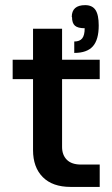

<svg xmlns="http://www.w3.org/2000/svg" viewBox="-20 -735 442 755"><path d="M224.1 -157.2Q224.1 -125.5 242.9 -106.7Q261.7 -87.9 298.8 -87.9H372.1V0H257.8Q186.5 0 148.2 -38.6Q109.9 -77.1 109.9 -145V-423.8H29.8V-500H109.9V-622.1H224.1V-500H372.1V-423.8H224.1ZM263.2 -668H262.2Q262.2 -714.8 314.9 -714.8Q342.8 -714.8 355.5 -695.8Q368.2 -676.8 368.2 -634.8Q368.2 -578.6 345 -552.7Q321.8 -526.9 272 -526.9V-571.8Q293.5 -571.8 303.2 -584Q313 -596.2 313 -624Q286.1 -624 274.7 -634Q263.2 -644 263.2 -668Z"/></svg>

Font: Fivo Sans Modern Med
Style: Regular
Weight: 450
Designer: Alexander Slobzheninov
Foundry: Alexander Slobzheninov
Version: 1.0